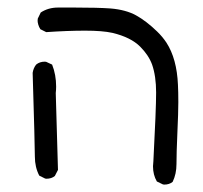

<svg xmlns="http://www.w3.org/2000/svg" viewBox="-20 -378 540 511"><path d="M103.5 97.7Q117.2 97.7 126 90.3L134.3 74.2L128.4 -130.4Q129.4 -139.2 129.4 -147.5Q129.4 -179.2 118.7 -206.1L103 -213.4Q101.1 -213.9 99.6 -213.9Q85.4 -213.9 76.2 -206.1Q68.8 -196.8 66.9 -184.1Q72.8 10.7 72.8 38.8Q72.8 66.9 84.5 89.4L100.1 97.2Q102.1 97.7 103.5 97.7ZM417 113.3Q430.7 113.3 439.5 106Q449.7 85 449.7 58.6Q449.7 29.3 452.1 -24.7Q454.6 -78.6 454.6 -106.2Q454.6 -133.8 453.6 -152.3Q450.7 -221.7 422.9 -264.6Q412.1 -280.8 397.9 -294.4Q369.1 -322.3 342 -337.2Q314.9 -352.1 273.9 -355.5Q240.7 -357.9 178.7 -357.9Q160.6 -357.9 140.6 -357.9H134.3Q108.4 -357.9 88.4 -344.7L80.6 -328.6Q80.1 -326.7 80.1 -322.8Q80.1 -318.8 81.8 -312.7Q83.5 -306.6 87.4 -300.3L103 -292.5Q160.2 -296.4 206.5 -296.4Q252.9 -296.4 279.3 -290.5Q328.1 -278.8 353 -253.9Q375.5 -231.4 384.8 -206.1Q395.5 -175.3 395.5 -131.6Q395.5 -87.9 388.2 51.3Q387.2 60.5 387.2 64.5Q387.2 87.4 397.5 105L413.6 112.8Q415.5 113.3 417 113.3Z"/></svg>

Font: NaikaiFont
Style: Light
Weight: 300
Version: Version 1.89